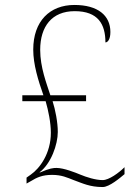

<svg xmlns="http://www.w3.org/2000/svg" viewBox="-20 -743 549 774"><path d="M394 11C421 11 464 -26 482 -41V-69C459 -46 419 -17 394 -17C365 -17 328 -29 304 -39C285 -47 237 -66 208 -66C195 -66 181 -65 142 -48H139C186 -83 213 -161 213 -211C213 -250 203 -301 192 -335H327V-359H183C168 -406 142 -471 142 -542C142 -636 189 -698 281 -698C376 -698 405 -645 405 -572C413 -572 425 -582 425 -614C425 -681 374 -723 280 -723C181 -723 114 -658 114 -543C114 -483 134 -419 155 -359H70V-335H164C175 -297 185 -248 185 -208C185 -124 140 -64 104 -39L87 -27V-3L103 -12C129 -28 151 -38 190 -38C229 -38 251 -27 277 -17C313 -4 342 11 394 11Z"/></svg>

Font: Noto Serif Armenian SemiCondensed Thin
Style: Regular
Weight: 100
Width: 4
Designer: Monotype Design Team
Foundry: Monotype Imaging Inc.
Version: Version 2.008